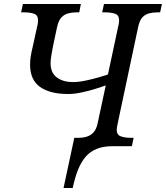

<svg xmlns="http://www.w3.org/2000/svg" viewBox="-20 -734 833 964"><path d="M299 210 353 -42H373Q398 -42 417.5 -48.5Q437 -55 450.5 -70.5Q464 -86 470 -114L511 -305Q494 -299 461 -288.5Q428 -278 390.5 -270Q353 -262 322 -262Q231 -262 181 -297.5Q131 -333 131 -410Q131 -430 134.5 -452Q138 -474 143 -493.5Q148 -513 150 -525L167 -603Q169 -609 170 -618.5Q171 -628 171 -632Q171 -658 151 -665Q131 -672 99 -672H86L95 -714H386L378 -672H365Q343 -672 323 -667Q303 -662 288.5 -646.5Q274 -631 267 -600L252 -530Q249 -517 245 -496Q241 -475 237.5 -454Q234 -433 234 -417Q234 -368 265.5 -345Q297 -322 346 -322Q375 -322 410.5 -329.5Q446 -337 477 -346Q508 -355 522 -360L574 -604Q576 -610 577 -619Q578 -628 578 -632Q578 -658 558 -665Q538 -672 506 -672H493L502 -714H793L784 -672H771Q749 -672 729 -667Q709 -662 695 -647Q681 -632 674 -600L570 -110Q569 -104 567.5 -95.5Q566 -87 566 -82Q566 -57 586.5 -49.5Q607 -42 638 -42H651L642 0H546Q499 0 465.5 13.5Q432 27 409.5 53.5Q387 80 371.5 119Q356 158 345 210Z"/></svg>

Font: Noto Serif
Style: Italic
Weight: 400
Italic angle: -12°
Designer: Monotype Design Team
Foundry: Monotype Imaging Inc.
Version: Version 2.013